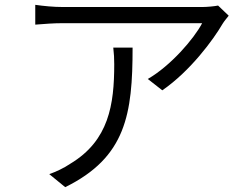

<svg xmlns="http://www.w3.org/2000/svg" viewBox="-20 -741 1040 795"><path d="M449 -544C452 -519 453 -498 453 -475C453 -308 431 -159 271 -63C245 -45 210 -29 184 -20L250 34C502 -90 529 -269 529 -544ZM883 -718C869 -715 837 -712 819 -712H238C202 -712 161 -716 126 -721V-639C164 -642 202 -645 238 -645H817C783 -580 686 -468 592 -414L652 -367C768 -447 863 -576 902 -643C908 -653 920 -667 927 -676Z"/></svg>

Font: Noto Sans CJK JP DemiLight
Style: Regular
Weight: 350
Designer: Ryoko NISHIZUKA (kana & ideographs); Paul D. Hunt (Latin, Greek & Cyrillic); Wenlong ZHANG (bopomofo); Sandoll Communica
Foundry: Adobe Systems Incorporated
Version: Version 1.004;PS 1.004;hotconv 1.0.82;makeotf.lib2.5.63406